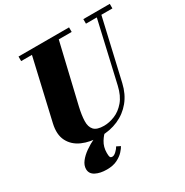

<svg xmlns="http://www.w3.org/2000/svg" viewBox="-217 -923 1282 1333"><g transform="rotate(-30 424.0 -257.0)"><path d="M422 144Q415 158 395.2 180Q375.5 202 341.5 219.2Q307.5 236.5 257 236.5Q203.5 236.5 167.8 217.8Q132 199 132 161.5Q132 131.5 154 103Q176 74.5 211.2 49.8Q246.5 25 287.5 5.8Q328.5 -13.5 366.5 -25L382 -1.5Q359 14 336 51.2Q313 88.5 313 136Q313 160 316.8 169Q320.5 178 334.5 178Q348.5 178 366.2 161.2Q384 144.5 392 129ZM117 -750H522V-713.5H418.5L306.5 -240Q292 -177.5 290.8 -131.8Q289.5 -86 312.2 -61.2Q335 -36.5 392 -36.5Q434 -36.5 478.8 -54.8Q523.5 -73 559.8 -115.5Q596 -158 612.5 -230L723.5 -713.5H636.5V-750H848.5V-713.5H760L648.5 -230Q630.5 -151.5 585.8 -97Q541 -42.5 476 -14Q411 14.5 332 14.5Q250.5 14.5 189.5 -12.5Q128.5 -39.5 100.8 -93.8Q73 -148 92 -230L203.5 -713.5H117Z"/></g></svg>

Font: Bodoni* 06pt Fatface
Style: Italic
Weight: 900
Italic angle: -13°
Version: Version 2.3